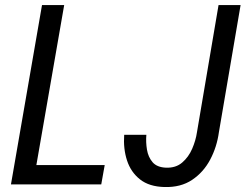

<svg xmlns="http://www.w3.org/2000/svg" viewBox="-20 -731 974 761"><path d="M395 -76.7 381.3 0H94.7L108.4 -76.7ZM234.4 -710.9 110.8 0H23.4L146.5 -710.9ZM760.7 -207 846.2 -710.9H933.6L847.7 -207.5Q839.8 -148.9 813.2 -98.6Q786.6 -48.3 741.5 -18.1Q696.3 12.2 631.8 10.3Q571.3 8.8 534.9 -20Q498.5 -48.8 483.4 -95.2Q468.3 -141.6 472.2 -196.8H560.1Q557.6 -167.5 562.5 -137.9Q567.4 -108.4 584.7 -88.1Q602.1 -67.9 637.7 -66.4Q676.8 -64.9 702.1 -86.7Q727.5 -108.4 741.7 -141.4Q755.9 -174.3 760.7 -207Z"/></svg>

Font: Roboto Condensed
Style: Italic
Weight: 400
Italic angle: -12°
Designer: Christian Robertson
Foundry: Google
Version: Version 3.0